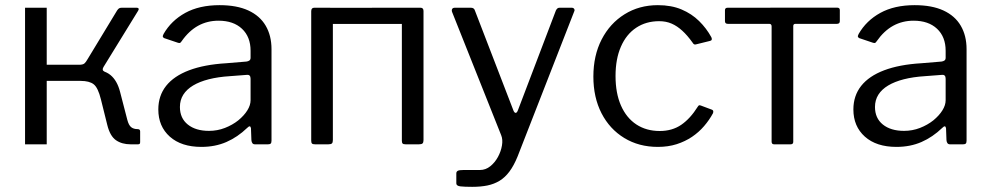

<svg xmlns="http://www.w3.org/2000/svg" viewBox="-20 -560 3842 745"><path d="M77.2 0V-530H161.3V-308.7H307.1L330.8 -291.2Q383 -290.1 408.7 -268.8Q434.5 -247.5 445.8 -203.9L474 -95Q479.4 -74.3 488.8 -66.7Q498.2 -59 513.9 -59Q523.8 -59 523.8 -50.3V-8.5Q523.8 -3.8 521.9 -1.9Q520 0 515.4 0H486.9Q452.8 0 429.8 -16.1Q406.9 -32.2 396.3 -75L371.5 -174.7Q360.4 -219.7 343.6 -232.9Q326.9 -246.1 292.8 -246.1H161.3V0ZM286.7 -275.8V-308.7Q301.6 -308.7 307.5 -313.7Q313.4 -318.8 320.4 -331.3L434.2 -519.1Q437.5 -524.1 441.2 -527.1Q444.8 -530 452.1 -530H510.6Q515.9 -530 517.7 -527Q519.5 -524 515.9 -518.2L381.6 -300Q378 -293.9 378.6 -289.5Q379.2 -285 386.9 -281Z M939.1 -63.7Q902 -28 858.5 -9Q815 10 761.5 10Q683.6 10 638.9 -29.8Q594.3 -69.7 594.3 -135.3Q594.3 -188.5 624.5 -226.7Q654.8 -264.9 713.6 -287.2Q772.5 -309.5 857.8 -314.6L935.8 -321.1Q942.7 -321.9 947.5 -325.1Q952.3 -328.3 952.3 -335.9V-363Q952.3 -417.1 918.9 -448.4Q885.6 -479.7 828 -479.7Q784.6 -479.7 748.8 -460.1Q713 -440.4 684.8 -400.1Q681.5 -395 678.8 -393.6Q676.1 -392.2 670.1 -394.2L616.7 -412.2Q613.3 -414.2 612 -417.2Q610.6 -420.1 614.7 -428.2Q644.3 -479.9 698.9 -510Q753.5 -540 832 -540Q898.9 -540 943.6 -519.4Q988.4 -498.7 1010.9 -460.3Q1033.5 -421.8 1033.5 -369.2V-14.7Q1033.5 -6.2 1030.5 -3.1Q1027.4 0 1020 0H969.2Q962.7 0 959.4 -4.3Q956.1 -8.7 955.5 -16.2L953.8 -62.3Q951.5 -76.5 939.1 -63.7ZM952.3 -254.4Q952.3 -271 938 -269.5L872.4 -264.5Q826.3 -261.6 790.1 -252.4Q754 -243.1 729.2 -228.2Q704.4 -213.3 691.2 -192.5Q678.1 -171.7 678.1 -144.9Q678.1 -101.4 708.7 -76.8Q739.3 -52.2 790.9 -52.2Q823.2 -52.2 852.7 -63.6Q882.1 -75.1 904.6 -93Q927.4 -111.8 939.8 -131.9Q952.3 -152 952.3 -171V-254.4Z M1271.6 -517.2V-16.7Q1271.6 -7.2 1268 -3.6Q1264.3 0 1253.9 0H1202.7Q1193.5 0 1190.6 -3.1Q1187.6 -6.2 1187.6 -14.1V-516.4Q1187.6 -530 1199.4 -530H1260.2Q1271.6 -530 1271.6 -517.2ZM1623.3 -517.2V-16.7Q1623.3 -7.2 1619.6 -3.6Q1616 0 1605.5 0H1554.4Q1545.2 0 1542.2 -3.1Q1539.3 -6.2 1539.3 -14.1V-516.4Q1539.3 -530 1551 -530H1611.8Q1623.3 -530 1623.3 -517.2ZM1230.8 -467.2Q1219.9 -467.2 1219.9 -477.6V-520.1Q1219.9 -529.7 1230.3 -529.7L1589.7 -530Q1600.1 -530 1600.1 -520.4V-477.6Q1600.1 -467.2 1588.9 -467.2Z M1812.3 165Q1782.8 165 1766.7 163.2Q1750.6 161.3 1750.6 151.7V112.8Q1750.6 106 1756.2 102.8Q1761.8 99.6 1779.3 99.6H1842.3Q1864.4 99.6 1882.4 85.1Q1900.3 70.7 1912.1 49.1Q1923.9 27.4 1927.7 4.5Q1931.6 -18.4 1924.7 -35.3L1734.3 -513.3Q1731.8 -520 1734.4 -525Q1737 -530 1745.3 -530H1807.1Q1813.2 -530 1817.3 -527.3Q1821.4 -524.5 1822.9 -518.7L1972.4 -130.8Q1976.2 -121.8 1981.2 -122Q1986.2 -122.3 1990.2 -133.7L2137 -519.4Q2139.6 -524.5 2142.8 -527.3Q2146.1 -530 2151.4 -530H2198.2Q2205.1 -530 2208 -525.3Q2210.8 -520.7 2208 -515.5L1988.3 47.3Q1973.9 82.7 1956.7 105.7Q1939.6 128.6 1918.4 141.5Q1897.2 154.3 1871.2 159.7Q1845.2 165 1812.3 165Z M2532.6 -540Q2585 -540 2624.5 -523.3Q2664 -506.6 2692.6 -478.4Q2721.2 -450.3 2740.1 -415.7Q2745.7 -403.7 2735.2 -401.3L2680.1 -387.7Q2672.6 -385.3 2667.4 -394.5Q2647.3 -422.7 2627.4 -440.8Q2607.6 -459 2586 -468.4Q2564.4 -477.8 2537.6 -477.8Q2486.7 -477.8 2448.4 -452.3Q2410.1 -426.8 2389.3 -379Q2368.4 -331.3 2368.4 -265Q2368.4 -198.4 2389.5 -150.4Q2410.7 -102.4 2449.3 -77Q2487.9 -51.7 2539.9 -51.7Q2588.1 -51.7 2623.2 -75.6Q2658.3 -99.6 2687.4 -145.9Q2690.1 -150.6 2692.7 -151.4Q2695.2 -152.2 2700.2 -150.2L2742.7 -134.3Q2750.2 -131.3 2746.6 -120.8Q2732.5 -94.5 2712 -70.7Q2691.6 -46.9 2665.1 -29Q2638.5 -11.1 2605.5 -0.5Q2572.5 10 2532.6 10Q2459.1 10 2402.4 -24.5Q2345.7 -59 2314 -120.5Q2282.4 -182 2282.4 -263Q2282.4 -344.6 2314.5 -406.9Q2346.7 -469.3 2403.4 -504.6Q2460.1 -540 2532.6 -540Z M3227.5 -467.5H3066.7Q3058 -467.5 3058 -458.8V-9.6Q3058 0 3047.6 0H2983.6Q2974 0 2974 -10.4V-457.5Q2974 -467.5 2964.8 -467.5H2804Q2793 -467.5 2793 -477.9V-520.4Q2793 -530 2803.4 -530L3228.3 -530.3Q3238.7 -530.3 3238.7 -520.7V-477.9Q3238.7 -467.5 3227.5 -467.5Z M3636.1 -63.7Q3599 -28 3555.5 -9Q3512 10 3458.5 10Q3380.6 10 3335.9 -29.8Q3291.3 -69.7 3291.3 -135.3Q3291.3 -188.5 3321.5 -226.7Q3351.8 -264.9 3410.6 -287.2Q3469.5 -309.5 3554.8 -314.6L3632.8 -321.1Q3639.7 -321.9 3644.5 -325.1Q3649.3 -328.3 3649.3 -335.9V-363Q3649.3 -417.1 3615.9 -448.4Q3582.6 -479.7 3525 -479.7Q3481.6 -479.7 3445.8 -460.1Q3410 -440.4 3381.8 -400.1Q3378.5 -395 3375.8 -393.6Q3373.1 -392.2 3367.1 -394.2L3313.7 -412.2Q3310.3 -414.2 3309 -417.2Q3307.6 -420.1 3311.7 -428.2Q3341.3 -479.9 3395.9 -510Q3450.5 -540 3529 -540Q3595.9 -540 3640.6 -519.4Q3685.4 -498.7 3707.9 -460.3Q3730.5 -421.8 3730.5 -369.2V-14.7Q3730.5 -6.2 3727.5 -3.1Q3724.4 0 3717 0H3666.2Q3659.7 0 3656.4 -4.3Q3653.1 -8.7 3652.5 -16.2L3650.8 -62.3Q3648.5 -76.5 3636.1 -63.7ZM3649.3 -254.4Q3649.3 -271 3635 -269.5L3569.4 -264.5Q3523.3 -261.6 3487.1 -252.4Q3451 -243.1 3426.2 -228.2Q3401.4 -213.3 3388.2 -192.5Q3375.1 -171.7 3375.1 -144.9Q3375.1 -101.4 3405.7 -76.8Q3436.3 -52.2 3487.9 -52.2Q3520.2 -52.2 3549.7 -63.6Q3579.1 -75.1 3601.6 -93Q3624.4 -111.8 3636.8 -131.9Q3649.3 -152 3649.3 -171V-254.4Z"/></svg>

Font: Libre Franklin Thin
Style: Regular
Weight: 100
Designer: Pablo Impallari, Rodrigo Fuenzalida, Nhung Nguyen
Foundry: Impallari Type
Version: Version 3.000